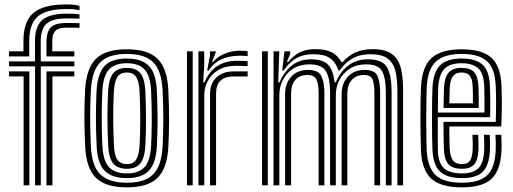

<svg xmlns="http://www.w3.org/2000/svg" viewBox="-20 -830 2298 860"><path d="M20.2 -577.5V-600H85V-646.5Q85 -734.2 129.8 -772.2Q174.5 -810.2 278.2 -810.2Q301.5 -810.2 314.9 -808.4Q328.2 -806.5 336.2 -803.2V-784.2Q323.2 -787.2 311 -788.4Q298.8 -789.5 278.2 -789.5Q188.2 -789.5 149.6 -756.4Q111 -723.2 111 -646.5V-577.5ZM137 0V-532.8H20.2V-555H136.8V-646.5Q136.8 -712 169.4 -740.4Q202 -768.8 278.2 -768.8Q302.5 -768.8 313.9 -768.1Q325.2 -767.5 336.2 -765.2V-746.5Q323.8 -747 311.8 -747.2Q299.8 -747.5 278.2 -747.5Q216 -747.5 189.2 -724.4Q162.5 -701.2 162.5 -646.5V-555H313V-532.8H162.8V0ZM188.2 -577.5V-646.5Q188.2 -684.5 206.1 -705.8Q224 -727 278.2 -727Q296.2 -727 307.2 -726.8Q318.2 -726.5 336.2 -726.2V-705.5Q318 -705.8 307.1 -706Q296.2 -706.2 278.2 -706.2Q243.2 -706.2 228.8 -692.6Q214.2 -679 214.2 -646.5V-600H313V-577.5ZM85.8 0V-487.8H20.2V-510.2H111.5V0ZM188.2 0V-510.2H313V-487.8H214.8V0Z M548.2 9.2Q453.5 9.2 409.9 -33.2Q366.2 -75.8 361.5 -173.8Q358 -246.8 358 -306.1Q358 -365.5 361.2 -427Q366.5 -522.8 409 -566Q451.5 -609.2 548.2 -609.2Q643.2 -609.2 686.2 -566.4Q729.2 -523.5 734 -426.8Q737.5 -352.2 737.4 -292.9Q737.2 -233.5 734.2 -173.8Q729 -76 685.9 -33.4Q642.8 9.2 548.2 9.2ZM548.2 -11.5Q630.8 -11.5 667.2 -50.2Q703.8 -89 708.5 -175Q711.2 -234.2 711.5 -291.6Q711.8 -349 708.2 -425.8Q704.2 -511.2 667.4 -549.9Q630.5 -588.5 548.2 -588.5Q465 -588.5 428.2 -549.9Q391.5 -511.2 387 -425Q384.2 -370.5 383.9 -311.5Q383.5 -252.5 387.2 -174Q391.5 -83.8 430.9 -47.6Q470.2 -11.5 548.2 -11.5ZM548.2 -32.2Q482.2 -32.2 449.4 -64.5Q416.5 -96.8 412.8 -177Q406.8 -308 412.5 -422.8Q416.8 -499 447.5 -533.4Q478.2 -567.8 548.2 -567.8Q613.8 -567.8 646.1 -535.6Q678.5 -503.5 682.5 -425.5Q685.8 -352.5 685.8 -293.5Q685.8 -234.5 682.8 -178Q678.8 -99.5 647.4 -65.9Q616 -32.2 548.2 -32.2ZM548.2 -53.2Q602.5 -53.2 628 -82.1Q653.5 -111 657 -178.8Q659.5 -228.8 659.8 -289.5Q660 -350.2 656.8 -422.5Q653.8 -490.2 627.6 -518.5Q601.5 -546.8 548.2 -546.8Q493.2 -546.8 467.6 -518.1Q442 -489.5 438.5 -422Q436 -373 435.6 -312Q435.2 -251 438.5 -177.8Q442 -109 468.4 -81.1Q494.8 -53.2 548.2 -53.2ZM548.2 -74Q507.2 -74 487.1 -97.8Q467 -121.5 464.5 -179Q461.2 -245.5 461.2 -303.1Q461.2 -360.8 464.2 -420.8Q467.2 -477.2 486.8 -501.6Q506.2 -526 548.2 -526Q587.8 -526 608 -502.9Q628.2 -479.8 631 -421.8Q634 -354.5 634 -294.8Q634 -235 631.2 -180Q628.2 -122.8 608.8 -98.4Q589.2 -74 548.2 -74ZM548.2 -94.8Q577.2 -94.8 590.1 -115.6Q603 -136.5 605.5 -181.2Q608 -233 608.2 -290.2Q608.5 -347.5 605.2 -420.5Q603.2 -464.2 590.1 -484.8Q577 -505.2 548.2 -505.2Q518.5 -505.2 505.4 -484.5Q492.2 -463.8 490 -419.5Q487 -361.8 487.1 -306.5Q487.2 -251.2 490.2 -180Q492.2 -133.8 506.1 -114.2Q520 -94.8 548.2 -94.8Z M907.8 -514 920.5 -580.2V-600H946L946.5 -596L929.8 -552.5H934.5Q953.5 -576 986.4 -589.5Q1019.2 -603 1053.5 -603Q1069.5 -603 1089.2 -600.8V-578.5Q1075 -580.5 1055.2 -580.5Q1008.8 -580.5 973.6 -565.2Q938.5 -550 914 -514ZM869 0V-600H894.8V-538L890 -461.2H896Q917.5 -511.5 954 -534.6Q990.5 -557.8 1041.5 -557.8Q1054.8 -557.8 1068.9 -557.1Q1083 -556.5 1089.2 -556V-533.5Q1081.8 -534 1066.4 -534.6Q1051 -535.2 1036.8 -535.2Q990 -535.2 958.5 -516.5Q927 -497.8 911 -468Q895 -438.2 895 -405.2V0ZM817.5 0V-600H843.2V0ZM920.8 0V-407.5Q920.8 -457.2 950 -483.8Q979.2 -510.2 1025 -510.2H1089.2V-487.5Q1074.5 -487.8 1057.1 -487.6Q1039.8 -487.5 1025 -487.5Q947.8 -487.5 947.8 -410.2V0Z M1760 0V-423.2Q1760 -473 1751.5 -509.9Q1743 -546.8 1717.2 -567Q1691.5 -587.2 1639.2 -587.2Q1592.8 -587.2 1559.1 -568.4Q1525.5 -549.5 1501.2 -514H1496Q1483.2 -552.5 1457.4 -569.9Q1431.5 -587.2 1383.5 -587.2Q1337.5 -587.2 1306.1 -568.6Q1274.8 -550 1250.2 -514H1244L1254.2 -600H1279.8L1280.2 -590.2L1265 -552.5H1270.8Q1294.5 -580.8 1322.1 -595.2Q1349.8 -609.8 1391.8 -609.8Q1438 -609.8 1465 -596.2Q1492 -582.8 1509 -552.5H1515.8Q1541 -582 1574 -595.9Q1607 -609.8 1647.5 -609.8Q1706.8 -609.8 1736.2 -587.4Q1765.8 -565 1775.6 -524.2Q1785.5 -483.5 1785.5 -428.2V0ZM1153.8 0V-600H1179.5V0ZM1205.2 0V-600H1231L1226.2 -461.2H1232.2Q1253.5 -511 1288.9 -537.9Q1324.2 -564.8 1376 -564.2Q1427.5 -563.8 1450 -539.6Q1472.5 -515.5 1478.8 -461.2H1483.8Q1505.2 -510.8 1541.8 -537.8Q1578.2 -564.8 1629.8 -564.2Q1694.5 -563.8 1714.2 -527.2Q1734 -490.8 1734 -421.5V0H1708.2V-418.2Q1708.2 -477.8 1692.1 -509.8Q1676 -541.8 1620.2 -541.8Q1577 -541.8 1546.6 -522.2Q1516.2 -502.8 1500.2 -471.5Q1484.2 -440.2 1484.2 -405.2V0H1458.5V-418.2Q1458.5 -477.8 1440.5 -509.8Q1422.5 -541.8 1366.5 -541.8Q1323 -541.8 1292.8 -522.2Q1262.5 -502.8 1246.9 -471.5Q1231.2 -440.2 1231.2 -405.2V0ZM1257 0V-407.5Q1257 -456.5 1284.5 -486.6Q1312 -516.8 1360 -516.8Q1406.2 -516.8 1419.6 -488.8Q1433 -460.8 1433 -413.2V0H1407.2V-411.8Q1407.2 -451.5 1397.8 -472.9Q1388.2 -494.2 1356.2 -494.2Q1322.5 -494.2 1303.1 -472.4Q1283.8 -450.5 1283.8 -410.2V0ZM1510.2 0V-407.5Q1510.2 -456.5 1538.1 -486.6Q1566 -516.8 1614 -516.8Q1660.2 -516.8 1671.5 -488.4Q1682.8 -460 1682.8 -413.2V0H1657V-411.8Q1657 -451 1649.5 -472.6Q1642 -494.2 1610 -494.2Q1576.5 -494.2 1556.1 -472.4Q1535.8 -450.5 1535.8 -410.2V0Z M2049.5 9.2Q1955 9.2 1912.6 -28.9Q1870.2 -67 1865.5 -154.2Q1864.5 -178 1863.9 -216.9Q1863.2 -255.8 1863.2 -299.2Q1863.2 -342.8 1863.9 -381.5Q1864.5 -420.2 1865.8 -443.2Q1871.2 -533.8 1914.6 -571.5Q1958 -609.2 2048 -609.2Q2138.8 -609.2 2180.4 -572.1Q2222 -535 2226.2 -448.5Q2227.8 -410.8 2227.8 -361.5Q2227.8 -312.2 2225.2 -263.5H1992.5Q1992.5 -235.2 1993 -207.1Q1993.5 -179 1994.2 -164.5Q1996.5 -127.8 2008.9 -111.2Q2021.2 -94.8 2049.5 -94.8Q2073.8 -94.8 2084.6 -109.6Q2095.5 -124.5 2097.2 -160.8Q2098.2 -182 2096.2 -226.2H2122Q2124.2 -182.8 2123 -159.5Q2121 -113 2104 -93.5Q2087 -74 2049.5 -74Q2007.8 -74 1989 -94.1Q1970.2 -114.2 1968.2 -161.5Q1967.5 -182.5 1967 -216.1Q1966.5 -249.8 1966.5 -284.2H2200.5Q2202 -324.8 2202 -368.5Q2202 -412.2 2200.2 -447.2Q2196.8 -524 2160.9 -556.2Q2125 -588.5 2048 -588.5Q1970 -588.5 1933.1 -554.9Q1896.2 -521.2 1891.5 -441.8Q1890.2 -417.5 1889.8 -378.2Q1889.2 -339 1889.2 -295.9Q1889.2 -252.8 1889.8 -215.2Q1890.2 -177.8 1891.2 -157Q1895.5 -80 1931.2 -45.8Q1967 -11.5 2049.5 -11.5Q2127 -11.5 2161.9 -44.8Q2196.8 -78 2200.2 -155.5Q2201 -172 2200.6 -190.6Q2200.2 -209.2 2199.2 -226.2H2225.2Q2226 -210.5 2226.5 -191Q2227 -171.5 2226.2 -154.5Q2222 -66.5 2181.1 -28.6Q2140.2 9.2 2049.5 9.2ZM2049.5 -32.2Q1982.5 -32.2 1951.6 -60.9Q1920.8 -89.5 1917 -157.8Q1916 -179.5 1915.5 -217.1Q1915 -254.8 1915 -297.5Q1915 -340.2 1915.5 -378.6Q1916 -417 1917.2 -440.2Q1921.5 -508.8 1951.9 -538.2Q1982.2 -567.8 2048 -567.8Q2111 -567.8 2141.2 -540.4Q2171.5 -513 2174.5 -446.5Q2175.8 -419 2176.1 -382Q2176.5 -345 2175.2 -305H1941Q1940.8 -260.8 1940.8 -226.9Q1940.8 -193 1941.2 -159.8Q1942.2 -102.5 1967 -77.9Q1991.8 -53.2 2049.5 -53.2Q2097 -53.2 2121.5 -75.4Q2146 -97.5 2148.8 -157Q2149.8 -184.8 2147.8 -226.2H2173.5Q2174.5 -208.5 2174.9 -190.8Q2175.2 -173 2174.5 -156.2Q2171.2 -89.5 2142.5 -60.9Q2113.8 -32.2 2049.5 -32.2ZM1941.2 -325.8H2150Q2150.5 -361.2 2150.1 -391.6Q2149.8 -422 2148.8 -446Q2146 -504.5 2120.2 -525.6Q2094.5 -546.8 2048 -546.8Q1995.8 -546.8 1971.1 -522.1Q1946.5 -497.5 1942.8 -438.5Q1942.2 -426.5 1941.8 -394.9Q1941.2 -363.2 1941.2 -325.8ZM1966.8 -346.5Q1967 -369.8 1967.5 -395.1Q1968 -420.5 1968.8 -437Q1971.5 -485.2 1990 -505.6Q2008.5 -526 2048 -526Q2086.8 -526 2103.9 -506.6Q2121 -487.2 2123 -443.5Q2123.8 -427.5 2124.2 -400.8Q2124.8 -374 2124.2 -346.5ZM1992.8 -367.2H2098.2Q2098.8 -388.8 2098.2 -409.9Q2097.8 -431 2097.2 -442.5Q2095.8 -476.2 2084.4 -490.8Q2073 -505.2 2048 -505.2Q2021.5 -505.2 2009 -489.4Q1996.5 -473.5 1994.5 -435.8Q1994 -422.8 1993.6 -406.1Q1993.2 -389.5 1992.8 -367.2Z"/></svg>

Font: Big Shoulders Inline Display ExtraBold
Style: Regular
Weight: 800
Designer: Patric King
Foundry: XO Type Co
Version: Version 1.000